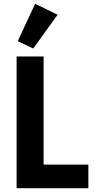

<svg xmlns="http://www.w3.org/2000/svg" viewBox="-20 -997 520 1017"><path d="M68 0V-698H211V-125H448V0ZM156 -740 74 -779 166 -977 285 -919Z"/></svg>

Font: IBM Plex Sans Cond
Style: Bold
Weight: 700
Width: 3
Designer: Mike Abbink, Paul van der Laan, Pieter van Rosmalen
Foundry: Bold Monday
Version: Version 1.3